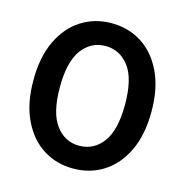

<svg xmlns="http://www.w3.org/2000/svg" viewBox="-106 -809 885 919"><g transform="rotate(15 336.5 -350.0)"><path d="M336 10Q253 10 187 -32Q121 -74 82.5 -154.5Q44 -235 44 -350Q44 -465 82.5 -545.5Q121 -626 187 -668Q253 -710 336 -710Q420 -710 486 -668Q552 -626 590.5 -545.5Q629 -465 629 -350Q629 -235 590.5 -154.5Q552 -74 486 -32Q420 10 336 10ZM336 -103Q408 -103 453 -163Q498 -223 498 -350Q498 -477 453 -537Q408 -597 336 -597Q265 -597 220 -537Q175 -477 175 -350Q175 -223 220 -163Q265 -103 336 -103Z"/></g></svg>

Font: Montserrat SemiBold
Style: Regular
Weight: 600
Designer: Julieta Ulanovsky
Foundry: Julieta Ulanovsky
Version: Version 9.000; ttfautohint (v1.8.4.7-5d5b)